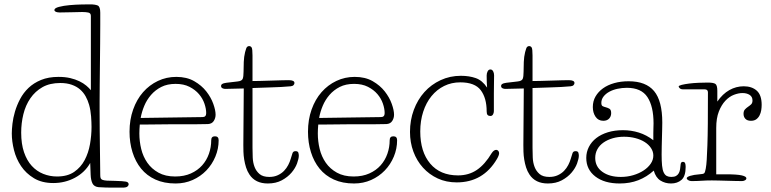

<svg xmlns="http://www.w3.org/2000/svg" viewBox="-20 -829 3528 879"><path d="M439 -27Q439 -18 441 -13Q443 -8 449.5 -5.5Q456 -3 469.5 -2Q483 -1 506 -1Q544 0 556.5 2.5Q569 5 569 15Q569 20 563.5 25Q558 30 540 30Q513 30 494.5 30Q476 30 463.5 29.5Q451 29 444 28.5Q437 28 432 28Q411 26 403.5 11Q396 -4 395 -29L393 -83Q369 -40 323.5 -15.5Q278 9 224 9Q172 9 135.5 -13Q99 -35 76.5 -68.5Q54 -102 44 -142Q34 -182 34 -218Q34 -236 37 -262.5Q40 -289 48.5 -318Q57 -347 72 -375.5Q87 -404 110.5 -426.5Q134 -449 168 -463Q202 -477 248 -477Q278 -477 301.5 -471.5Q325 -466 343.5 -457Q362 -448 375 -437Q388 -426 396 -416V-756Q396 -769 384.5 -771.5Q373 -774 356 -774Q333 -774 312 -773Q291 -772 257 -772Q256 -772 251.5 -772Q247 -772 242 -773Q237 -774 233 -776.5Q229 -779 229 -783Q229 -792 250 -797.5Q271 -803 299 -805.5Q327 -808 353.5 -808.5Q380 -809 392 -809Q415 -809 427 -804Q439 -799 439 -771Q439 -753 439 -715.5Q439 -678 438.5 -631.5Q438 -585 437.5 -535Q437 -485 436.5 -442Q436 -399 436 -367Q436 -335 436 -325Q436 -308 436.5 -228.5Q437 -149 439 -27ZM241 -21Q289 -21 319.5 -42Q350 -63 367.5 -96Q385 -129 392 -169Q399 -209 399 -248Q399 -268 397 -296Q395 -324 388 -349Q382 -370 372 -388Q362 -406 346.5 -419.5Q331 -433 308.5 -441Q286 -449 256 -449Q208 -449 174.5 -430Q141 -411 119 -379Q97 -347 87 -306Q77 -265 77 -222Q77 -170 90 -132Q103 -94 125.5 -69.5Q148 -45 178 -33Q208 -21 241 -21Z M907 -293Q924 -293 924 -311Q924 -331 916 -354.5Q908 -378 891 -398Q874 -418 847.5 -431.5Q821 -445 784 -445Q746 -445 718.5 -431Q691 -417 671.5 -394.5Q652 -372 640.5 -344.5Q629 -317 624 -289ZM620 -259Q619 -248 618.5 -237.5Q618 -227 618 -218Q618 -182 626.5 -147Q635 -112 654.5 -84Q674 -56 705.5 -38.5Q737 -21 782 -21Q823 -21 854 -35Q885 -49 905.5 -72Q926 -95 936.5 -125Q947 -155 947 -187Q947 -205 964 -205Q981 -205 981 -187Q981 -148 966 -112Q951 -76 924.5 -48.5Q898 -21 862 -5Q826 11 784 11Q731 11 691.5 -7Q652 -25 626 -57Q600 -89 586.5 -132.5Q573 -176 573 -226Q573 -281 589.5 -327.5Q606 -374 635 -407Q664 -440 703 -458.5Q742 -477 787 -477Q835 -477 869 -457.5Q903 -438 924.5 -410.5Q946 -383 956.5 -353.5Q967 -324 967 -304Q967 -288 958.5 -275Q950 -262 932 -261Q906 -260 868.5 -260Q831 -260 791 -260Q779 -260 756 -260Q733 -260 707.5 -259.5Q682 -259 658 -259Q634 -259 620 -259Z M1096 -424Q1077 -424 1053 -423Q1029 -422 1011 -422Q1005 -422 998.5 -425Q992 -428 992 -436Q992 -441 997 -444.5Q1002 -448 1016 -450L1067 -456Q1087 -458 1091 -468Q1095 -478 1095 -500Q1095 -521 1096 -545.5Q1097 -570 1102 -590Q1107 -610 1111 -614Q1115 -618 1120 -618Q1128 -618 1132 -611.5Q1136 -605 1136 -575V-458Q1145 -458 1169.5 -458.5Q1194 -459 1221 -460Q1248 -461 1271.5 -461.5Q1295 -462 1302 -462Q1328 -462 1328 -449Q1328 -444 1324 -439.5Q1320 -435 1311 -434Q1267 -430 1222 -429Q1177 -428 1136 -426V-152Q1136 -131 1137 -107.5Q1138 -84 1145.5 -64.5Q1153 -45 1168.5 -32Q1184 -19 1213 -19Q1235 -19 1252 -27Q1269 -35 1280.5 -47Q1292 -59 1299.5 -73.5Q1307 -88 1311 -102Q1316 -118 1319 -127.5Q1322 -137 1333 -137Q1344 -137 1346 -129.5Q1348 -122 1348 -117Q1348 -103 1340 -81Q1332 -59 1314.5 -38.5Q1297 -18 1270 -3.5Q1243 11 1206 11Q1149 11 1122 -30Q1112 -45 1106.5 -62.5Q1101 -80 1098 -98.5Q1095 -117 1094.5 -134Q1094 -151 1094 -165Z M1724 -293Q1741 -293 1741 -311Q1741 -331 1733 -354.5Q1725 -378 1708 -398Q1691 -418 1664.5 -431.5Q1638 -445 1601 -445Q1563 -445 1535.5 -431Q1508 -417 1488.5 -394.5Q1469 -372 1457.5 -344.5Q1446 -317 1441 -289ZM1437 -259Q1436 -248 1435.5 -237.5Q1435 -227 1435 -218Q1435 -182 1443.5 -147Q1452 -112 1471.5 -84Q1491 -56 1522.5 -38.5Q1554 -21 1599 -21Q1640 -21 1671 -35Q1702 -49 1722.5 -72Q1743 -95 1753.5 -125Q1764 -155 1764 -187Q1764 -205 1781 -205Q1798 -205 1798 -187Q1798 -148 1783 -112Q1768 -76 1741.5 -48.5Q1715 -21 1679 -5Q1643 11 1601 11Q1548 11 1508.5 -7Q1469 -25 1443 -57Q1417 -89 1403.5 -132.5Q1390 -176 1390 -226Q1390 -281 1406.5 -327.5Q1423 -374 1452 -407Q1481 -440 1520 -458.5Q1559 -477 1604 -477Q1652 -477 1686 -457.5Q1720 -438 1741.5 -410.5Q1763 -383 1773.5 -353.5Q1784 -324 1784 -304Q1784 -288 1775.5 -275Q1767 -262 1749 -261Q1723 -260 1685.5 -260Q1648 -260 1608 -260Q1596 -260 1573 -260Q1550 -260 1524.5 -259.5Q1499 -259 1475 -259Q1451 -259 1437 -259Z M2210 -428Q2209 -439 2208.5 -454Q2208 -469 2208 -483Q2208 -494 2212.5 -502.5Q2217 -511 2225 -511Q2233 -511 2237.5 -503Q2242 -495 2242 -484Q2242 -470 2241.5 -447.5Q2241 -425 2241 -401Q2241 -377 2241 -355Q2241 -333 2241 -320Q2241 -312 2237 -305Q2233 -298 2225 -298Q2217 -298 2212.5 -302.5Q2208 -307 2208 -319Q2208 -380 2181 -416Q2154 -452 2087 -452Q2047 -452 2013.5 -435.5Q1980 -419 1955.5 -389Q1931 -359 1917.5 -317.5Q1904 -276 1904 -227Q1904 -134 1949.5 -80Q1995 -26 2077 -26Q2126 -26 2163 -51Q2200 -76 2231 -128Q2241 -143 2252 -143Q2257 -143 2261 -138.5Q2265 -134 2265 -128Q2265 -118 2255 -101Q2192 6 2071 6Q2023 6 1984 -12Q1945 -30 1916.5 -61.5Q1888 -93 1872.5 -135Q1857 -177 1857 -225Q1857 -279 1874.5 -326Q1892 -373 1923 -407.5Q1954 -442 1997 -462Q2040 -482 2090 -482Q2128 -482 2158 -471.5Q2188 -461 2210 -428Z M2378 -424Q2359 -424 2335 -423Q2311 -422 2293 -422Q2287 -422 2280.5 -425Q2274 -428 2274 -436Q2274 -441 2279 -444.5Q2284 -448 2298 -450L2349 -456Q2369 -458 2373 -468Q2377 -478 2377 -500Q2377 -521 2378 -545.5Q2379 -570 2384 -590Q2389 -610 2393 -614Q2397 -618 2402 -618Q2410 -618 2414 -611.5Q2418 -605 2418 -575V-458Q2427 -458 2451.5 -458.5Q2476 -459 2503 -460Q2530 -461 2553.5 -461.5Q2577 -462 2584 -462Q2610 -462 2610 -449Q2610 -444 2606 -439.5Q2602 -435 2593 -434Q2549 -430 2504 -429Q2459 -428 2418 -426V-152Q2418 -131 2419 -107.5Q2420 -84 2427.5 -64.5Q2435 -45 2450.5 -32Q2466 -19 2495 -19Q2517 -19 2534 -27Q2551 -35 2562.5 -47Q2574 -59 2581.5 -73.5Q2589 -88 2593 -102Q2598 -118 2601 -127.5Q2604 -137 2615 -137Q2626 -137 2628 -129.5Q2630 -122 2630 -117Q2630 -103 2622 -81Q2614 -59 2596.5 -38.5Q2579 -18 2552 -3.5Q2525 11 2488 11Q2431 11 2404 -30Q2394 -45 2388.5 -62.5Q2383 -80 2380 -98.5Q2377 -117 2376.5 -134Q2376 -151 2376 -165Z M2971 -219Q2971 -232 2971.5 -244.5Q2972 -257 2972 -264Q2972 -342 2944 -384.5Q2916 -427 2850 -427Q2828 -427 2807 -422.5Q2786 -418 2769.5 -409Q2753 -400 2743 -387Q2733 -374 2733 -358Q2733 -346 2739 -343Q2745 -340 2753 -338Q2761 -336 2769.5 -331.5Q2778 -327 2778 -311Q2778 -296 2768.5 -286Q2759 -276 2742 -276Q2719 -276 2706.5 -294.5Q2694 -313 2694 -339Q2694 -366 2706.5 -387.5Q2719 -409 2740.5 -424.5Q2762 -440 2792 -448.5Q2822 -457 2858 -457Q2937 -457 2974.5 -412Q3012 -367 3012 -268Q3012 -256 3011.5 -237.5Q3011 -219 3010.5 -199Q3010 -179 3009.5 -158.5Q3009 -138 3009 -122Q3009 -91 3011 -71Q3013 -51 3018.5 -39.5Q3024 -28 3032.5 -23.5Q3041 -19 3053 -19Q3067 -19 3075 -23.5Q3083 -28 3087.5 -36Q3092 -44 3093.5 -54.5Q3095 -65 3096 -76Q3097 -88 3106 -88Q3114 -88 3116.5 -82Q3119 -76 3119 -65Q3119 -22 3100 -5.5Q3081 11 3052 11Q3025 11 3003.5 -2.5Q2982 -16 2973 -48Q2941 -19 2902.5 -4Q2864 11 2817 11Q2747 11 2705.5 -21Q2664 -53 2664 -106Q2664 -133 2676 -156.5Q2688 -180 2710 -197Q2732 -214 2763 -223.5Q2794 -233 2832 -233Q2870 -233 2905 -222Q2940 -211 2971 -187ZM2705 -106Q2705 -66 2737.5 -42.5Q2770 -19 2822 -19Q2852 -19 2879 -27Q2906 -35 2926.5 -48.5Q2947 -62 2959 -79.5Q2971 -97 2971 -117Q2971 -135 2960.5 -151Q2950 -167 2932 -178.5Q2914 -190 2889.5 -196.5Q2865 -203 2837 -203Q2809 -203 2785 -196Q2761 -189 2743 -176.5Q2725 -164 2715 -146Q2705 -128 2705 -106Z M3467 -349Q3467 -337 3465 -324.5Q3463 -312 3457.5 -301Q3452 -290 3442.5 -283Q3433 -276 3418 -276Q3401 -276 3392.5 -285Q3384 -294 3384 -308Q3384 -321 3390.5 -328Q3397 -335 3404.5 -340Q3412 -345 3418.5 -351Q3425 -357 3425 -369Q3425 -386 3412 -394.5Q3399 -403 3379 -403Q3361 -403 3340 -395Q3319 -387 3301 -368Q3283 -349 3271 -318.5Q3259 -288 3259 -243V-31H3303Q3355 -31 3376 -26Q3397 -21 3397 -13Q3397 -7 3390.5 -3.5Q3384 0 3377 0Q3363 0 3344.5 -0.5Q3326 -1 3307 -1.5Q3288 -2 3270 -2.5Q3252 -3 3239 -3Q3213 -3 3192 -1.5Q3171 0 3146 0Q3138 0 3131 -4Q3124 -8 3124 -13Q3124 -19 3140 -24Q3156 -29 3182 -31Q3200 -32 3204 -36Q3208 -40 3211 -57Q3214 -73 3215.5 -98Q3217 -123 3218.5 -163.5Q3220 -204 3220.5 -263Q3221 -322 3221 -406Q3221 -420 3206 -420H3107Q3097 -420 3092 -425Q3087 -430 3087 -433Q3087 -437 3101 -440.5Q3115 -444 3135 -446.5Q3155 -449 3178.5 -450Q3202 -451 3220 -451Q3246 -451 3255 -445Q3264 -439 3264 -413V-364Q3288 -399 3319 -416.5Q3350 -434 3385 -434Q3422 -434 3444.5 -414Q3467 -394 3467 -349Z"/></svg>

Font: Life Savers
Style: Regular
Weight: 400
Designer: Pablo Impallari, Rodrigo Fuenzalida, Brenda Gallo
Foundry: Pablo Impallari, Rodrigo Fuenzalida, Brenda Gallo
Version: Version 3.001; ttfautohint (v0.95) -l 8 -r 50 -G 200 -x 14 -